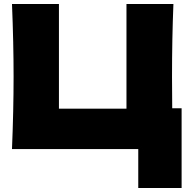

<svg xmlns="http://www.w3.org/2000/svg" viewBox="-20 -746 959 961"><path d="M889 -204V195H672V0H40Q48 -194 48 -363Q48 -532 40 -726H275V-202H613V-726H848Q841 -555 841 -361Q841 -256 842 -204Z"/></svg>

Font: Mantou Sans
Style: Regular
Weight: 400
Designer: Mant0u / artakana
Foundry: Mant0u / artakana
Version: Version 1.001;October 22, 2023;FontCreator 14.0.0.2901 64-bi